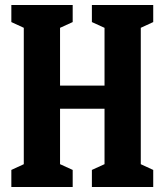

<svg xmlns="http://www.w3.org/2000/svg" viewBox="-20 -750 660 770"><path d="M348.5 -68.5 432 -106.6 399.2 -50.4V-679.6L432 -623.4L348.5 -661.5V-730H594.5V-661.5L511.8 -623.4L544.6 -679.2V-50.8L511.8 -106.6L594.5 -68.5V0H348.5ZM25.5 -68.5 108.2 -106.6 75.4 -50.4V-679.6L108.2 -623.4L25.5 -661.5V-730H271.5V-661.5L188 -623.4L220.8 -679.2V-50.8L188 -106.6L271.5 -68.5V0H25.5ZM118.4 -406.8H499.5V-313.9H118.4Z"/></svg>

Font: Monaspace Xenon Var
Style: Regular
Weight: 400
Designer: Riley Cran and the Lettermatic Team
Version: Version 1.000 (Monaspace Xenon Var)